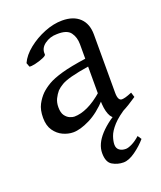

<svg xmlns="http://www.w3.org/2000/svg" viewBox="-129 -552 717 853"><g transform="rotate(-20 229.5 -126.0)"><path d="M452 -40Q411 -12 383.5 1.5Q356 15 343 15Q326 15 315.5 -11Q305 -37 305 -80V-343Q305 -376 288 -399Q271 -422 223 -420Q191 -420 165.5 -401.5Q140 -383 143 -354Q144 -348 126 -340.5Q108 -333 88 -328.5Q68 -324 60 -326L53 -345Q68 -378 103 -406Q138 -434 181.5 -451.5Q225 -469 266 -469Q319 -469 348.5 -441Q378 -413 378 -362V-87Q378 -49 397 -49Q404 -49 415 -52Q426 -55 445 -63ZM310 -238Q253 -229 221.5 -220.5Q190 -212 174 -202.5Q158 -193 147 -182Q136 -169 127.5 -152Q119 -135 119 -112Q119 -86 129 -72.5Q139 -59 151.5 -54Q164 -49 172 -49Q202 -49 236.5 -65Q271 -81 310 -115L313 -79Q268 -30 222.5 -7.5Q177 15 144 15Q120 15 96 4Q72 -7 55.5 -30.5Q39 -54 39 -91Q39 -129 52 -153.5Q65 -178 83 -196Q100 -212 123 -225.5Q146 -239 189 -251.5Q232 -264 310 -275ZM418 146Q396 172 364.5 194.5Q333 217 308 217Q280 217 256 203Q232 189 232 146Q232 103 270.5 61Q309 19 383 -21L405 -12Q358 17 334.5 43Q311 69 303.5 91Q296 113 296 129Q296 146 307.5 155Q319 164 338 164Q349 164 367.5 155Q386 146 406 128Z"/></g></svg>

Font: ChillKai
Style: Regular
Weight: 400
Designer: ChillType
Foundry: 寒蝉字型
Version: Version 2.000